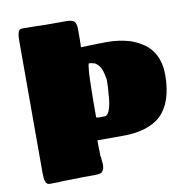

<svg xmlns="http://www.w3.org/2000/svg" viewBox="-82 -760 888 904"><g transform="rotate(-10 362.0 -308.5)"><path d="M63 44Q59 34 59 8V-626Q59 -651 63 -663Q66 -680 83 -680Q140 -680 196 -678H241H293Q317 -678 329 -670Q341 -660 341 -633V-625V-613V-600V-593V-578Q341 -558 340 -545L375 -546Q433 -548 468 -548Q520 -548 573 -533Q636 -511 668 -473Q708 -425 708 -348Q708 -217 643 -155Q581 -100 464 -100H340Q340 -56 341 -44V-25Q341 -24 342 -22.5Q343 -21 343 -18Q343 -10 344 -5L345 8Q346 11 346 15Q346 42 333 53Q323 59 298 59H245Q183 61 148 61Q130 63 83 63Q67 63 63 44ZM393 -205Q410 -205 420 -239Q428 -266 430 -310Q433 -333 433 -366V-375Q427 -408 423 -418Q415 -443 393 -458Q375 -464 363 -464Q363 -463 362 -460.5Q361 -458 360 -453Q356 -426 355 -383L354 -335Q353 -298 353 -208Q353 -208 354 -207Q355 -206 358 -206Q360 -205 370 -205Z"/></g></svg>

Font: Sigmar One
Style: Regular
Weight: 400
Designer: Vernon Adams
Foundry: Vernon Adams
Version: Version 2.000